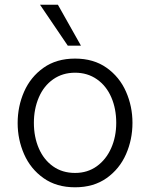

<svg xmlns="http://www.w3.org/2000/svg" viewBox="-20 -790 638 816"><path d="M55 -267Q55 -338 82.5 -400.5Q110 -463 165 -502Q220 -541 299 -541Q378 -541 433 -502Q488 -463 515.5 -400.5Q543 -338 543 -268Q543 -197 515.5 -134.5Q488 -72 433 -33Q378 6 299 6Q220 6 165 -33Q110 -72 82.5 -134.5Q55 -197 55 -267ZM124 -268Q124 -208 145 -159.5Q166 -111 205.5 -83Q245 -55 299 -55Q352 -55 391.5 -83.5Q431 -112 452.5 -160.5Q474 -209 474 -268Q474 -328 453 -376.5Q432 -425 392 -453Q352 -481 299 -481Q246 -481 206 -453Q166 -425 145 -376Q124 -327 124 -268ZM150 -770H226L324 -596H268Z"/></svg>

Font: Lopes Sans Light
Style: Regular
Weight: 300
Designer: Gabriel Lam, Diego Maldonado
Foundry: TypeRant, Foresti Design
Version: Version 4.000